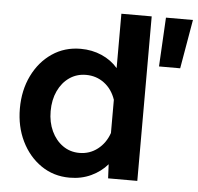

<svg xmlns="http://www.w3.org/2000/svg" viewBox="-53 -792 884 858"><g transform="rotate(5 389.0 -363.0)"><path d="M290 -566Q341 -566 384.5 -547Q428 -528 457 -494V-738H593V0H462L459 -63Q430 -29 386.5 -8.5Q343 12 290 12Q218 12 162 -26.5Q106 -65 74 -130.5Q42 -196 42 -277Q42 -359 74 -424.5Q106 -490 162 -528Q218 -566 290 -566ZM324 -102Q370 -102 405.5 -129.5Q441 -157 457 -203V-352Q441 -399 405.5 -425.5Q370 -452 324 -452Q282 -452 249.5 -429.5Q217 -407 198.5 -367.5Q180 -328 180 -277Q180 -227 198.5 -187.5Q217 -148 249.5 -125Q282 -102 324 -102ZM645 -518 657 -738H778L740 -518Z"/></g></svg>

Font: Azeret Mono Thin SemiBold
Style: Regular
Weight: 600
Version: Version 1.002